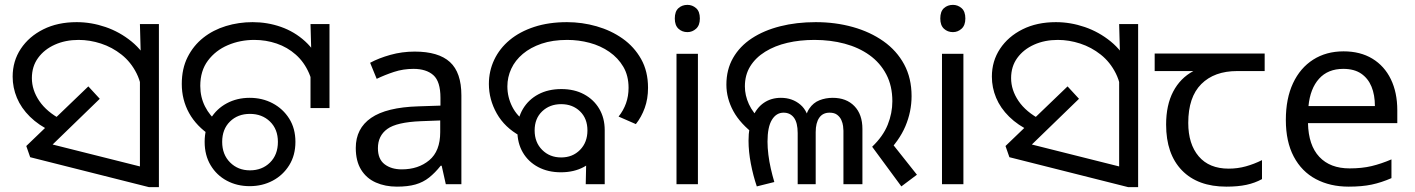

<svg xmlns="http://www.w3.org/2000/svg" viewBox="-20 -757 5813 789"><path d="M192 -217Q139 -242 103 -277.5Q67 -313 49.5 -355Q32 -397 32 -442Q32 -506 65.5 -556.5Q99 -607 158 -636.5Q217 -666 295 -666Q355 -666 413.5 -646Q472 -626 520.5 -586.5Q569 -547 597.5 -487Q626 -427 626 -347L565 -344Q565 -408 541.5 -455Q518 -502 479.5 -532.5Q441 -563 395 -578Q349 -593 303 -593Q249 -593 205.5 -573.5Q162 -554 136.5 -519Q111 -484 111 -436Q111 -387 141.5 -342Q172 -297 233 -265L192 -217ZM555 -482 559 -510 555 -658H633V12H592L104 -111L88 -157L343 -402L390 -351L160 -128L153 -174L615 -58L555 -6Z M848 -198Q787 -238 757 -292.5Q727 -347 727 -412Q727 -475 751 -522.5Q775 -570 815.5 -602Q856 -634 908.5 -650Q961 -666 1018 -666Q1079 -666 1134.5 -646.5Q1190 -627 1233.5 -587.5Q1277 -548 1302 -488.5Q1327 -429 1327 -348H1270Q1270 -410 1250 -456Q1230 -502 1195.5 -532.5Q1161 -563 1117 -578Q1073 -593 1025 -593Q967 -593 916.5 -571.5Q866 -550 834.5 -508Q803 -466 803 -404Q803 -358 822.5 -319.5Q842 -281 876 -254L848 -198ZM1256 -475 1260 -513 1256 -658H1334V-313H1256ZM1006 8Q954 8 912 -14.5Q870 -37 845.5 -78Q821 -119 821 -174Q821 -229 845.5 -269.5Q870 -310 912 -332.5Q954 -355 1006 -355Q1058 -355 1100.5 -332.5Q1143 -310 1168.5 -269.5Q1194 -229 1194 -174Q1194 -119 1168.5 -78Q1143 -37 1100.5 -14.5Q1058 8 1006 8ZM1007 -57Q1057 -57 1089.5 -89Q1122 -121 1122 -174Q1122 -226 1089.5 -257.5Q1057 -289 1007 -289Q957 -289 925 -257.5Q893 -226 893 -174Q893 -122 925.5 -89.5Q958 -57 1007 -57Z M1684 -545Q1782 -545 1829 -502Q1876 -459 1876 -365V0H1812L1795 -76H1791Q1768 -47 1743.5 -27.5Q1719 -8 1687.5 1Q1656 10 1611 10Q1563 10 1524.5 -7Q1486 -24 1464 -59.5Q1442 -95 1442 -149Q1442 -229 1505 -272.5Q1568 -316 1699 -320L1790 -323V-355Q1790 -422 1761 -448Q1732 -474 1679 -474Q1637 -474 1599 -461.5Q1561 -449 1528 -433L1501 -499Q1536 -518 1584 -531.5Q1632 -545 1684 -545ZM1710 -259Q1610 -255 1571.5 -227Q1533 -199 1533 -148Q1533 -103 1560.5 -82Q1588 -61 1631 -61Q1699 -61 1744 -98.5Q1789 -136 1789 -214V-262Z M2285 -49Q2232 -49 2191.5 -70.5Q2151 -92 2128.5 -130.5Q2106 -169 2106 -220Q2106 -271 2129 -309.5Q2152 -348 2192.5 -369.5Q2233 -391 2287 -391Q2340 -391 2380 -369.5Q2420 -348 2442.5 -310Q2465 -272 2465 -222Q2465 -171 2442.5 -132Q2420 -93 2379.5 -71Q2339 -49 2285 -49ZM2286 -110Q2333 -110 2363.5 -141Q2394 -172 2394 -221Q2394 -270 2363.5 -299.5Q2333 -329 2286 -329Q2239 -329 2208 -299.5Q2177 -270 2177 -221Q2177 -172 2208 -141Q2239 -110 2286 -110ZM2118 -198Q2054 -233 2021.5 -290.5Q1989 -348 1989 -412Q1989 -465 2011 -511.5Q2033 -558 2074.5 -592.5Q2116 -627 2175.5 -646.5Q2235 -666 2310 -666Q2372 -666 2431.5 -649Q2491 -632 2538.5 -598.5Q2586 -565 2614.5 -514.5Q2643 -464 2643 -396Q2643 -351 2629.5 -313.5Q2616 -276 2593 -247L2522 -278Q2542 -303 2552.5 -332.5Q2563 -362 2563 -396Q2563 -446 2541.5 -482.5Q2520 -519 2484 -544Q2448 -569 2403 -581Q2358 -593 2311 -593Q2251 -593 2205.5 -577.5Q2160 -562 2128.5 -535.5Q2097 -509 2081 -474.5Q2065 -440 2065 -402Q2065 -358 2085 -318.5Q2105 -279 2142 -256L2118 -198ZM2391 -187 2465 -222V0H2387Z M2848 -536V0H2760V-536ZM2805 -737Q2825 -737 2840.5 -723.5Q2856 -710 2856 -681Q2856 -653 2840.5 -639Q2825 -625 2805 -625Q2783 -625 2768 -639Q2753 -653 2753 -681Q2753 -710 2768 -723.5Q2783 -737 2805 -737Z M3564 -154Q3609 -197 3628 -244.5Q3647 -292 3647 -341Q3647 -404 3622 -451.5Q3597 -499 3553 -530.5Q3509 -562 3451 -577.5Q3393 -593 3327 -593Q3267 -593 3215.5 -581Q3164 -569 3124.5 -544.5Q3085 -520 3063 -484.5Q3041 -449 3041 -402Q3041 -365 3057.5 -329Q3074 -293 3111 -258L3085 -201Q3022 -248 2993.5 -300.5Q2965 -353 2965 -409Q2965 -471 2992.5 -519Q3020 -567 3069.5 -599.5Q3119 -632 3186 -649Q3253 -666 3332 -666Q3413 -666 3484.5 -646Q3556 -626 3610.5 -587.5Q3665 -549 3695.5 -492.5Q3726 -436 3726 -362Q3726 -298 3700.5 -238Q3675 -178 3619 -123L3633 -184L3748 -39L3684 9ZM3090 9Q3075 -35 3065.5 -84.5Q3056 -134 3056 -179Q3056 -235 3072.5 -274.5Q3089 -314 3119 -334.5Q3149 -355 3189 -355Q3236 -355 3269 -327Q3302 -299 3307 -243H3285Q3289 -286 3305.5 -310.5Q3322 -335 3347.5 -345Q3373 -355 3402 -355Q3458 -355 3491 -321Q3524 -287 3524 -227V0H3446V-220Q3446 -227 3444.5 -239Q3443 -251 3437.5 -263.5Q3432 -276 3420.5 -285Q3409 -294 3389 -294Q3361 -294 3346.5 -273Q3332 -252 3332 -214V0H3258V-210Q3258 -253 3242.5 -273.5Q3227 -294 3200 -294Q3170 -294 3152 -264.5Q3134 -235 3134 -175Q3134 -150 3137.5 -121.5Q3141 -93 3147.5 -64.5Q3154 -36 3162 -9L3090 9Z M3939 -536V0H3851V-536ZM3896 -737Q3916 -737 3931.5 -723.5Q3947 -710 3947 -681Q3947 -653 3931.5 -639Q3916 -625 3896 -625Q3874 -625 3859 -639Q3844 -653 3844 -681Q3844 -710 3859 -723.5Q3874 -737 3896 -737Z M4216 -217Q4163 -242 4127 -277.5Q4091 -313 4073.5 -355Q4056 -397 4056 -442Q4056 -506 4089.5 -556.5Q4123 -607 4182 -636.5Q4241 -666 4319 -666Q4379 -666 4437.5 -646Q4496 -626 4544.5 -586.5Q4593 -547 4621.5 -487Q4650 -427 4650 -347L4589 -344Q4589 -408 4565.5 -455Q4542 -502 4503.5 -532.5Q4465 -563 4419 -578Q4373 -593 4327 -593Q4273 -593 4229.5 -573.5Q4186 -554 4160.5 -519Q4135 -484 4135 -436Q4135 -387 4165.5 -342Q4196 -297 4257 -265L4216 -217ZM4579 -482 4583 -510 4579 -658H4657V12H4616L4128 -111L4112 -157L4367 -402L4414 -351L4184 -128L4177 -174L4639 -58L4579 -6Z M5020 10Q4902 10 4837 -57Q4772 -124 4772 -245Q4772 -325 4801 -380.5Q4830 -436 4884 -465H4725V-537H5177V-465H5064Q4970 -465 4916.5 -411.5Q4863 -358 4863 -252Q4863 -165 4906 -114.5Q4949 -64 5029 -64Q5066 -64 5100 -73.5Q5134 -83 5166 -99V-21Q5137 -5 5102 2.5Q5067 10 5020 10Z M5501 -546Q5570 -546 5619.5 -516Q5669 -486 5695.5 -431.5Q5722 -377 5722 -304V-251H5355Q5357 -160 5401.5 -112.5Q5446 -65 5526 -65Q5577 -65 5616.5 -74.5Q5656 -84 5698 -102V-25Q5657 -7 5617 1.5Q5577 10 5522 10Q5446 10 5387.5 -21Q5329 -52 5296.5 -113.5Q5264 -175 5264 -264Q5264 -352 5293.5 -415Q5323 -478 5376.5 -512Q5430 -546 5501 -546ZM5500 -474Q5437 -474 5400.5 -433.5Q5364 -393 5357 -321H5630Q5630 -367 5616 -401Q5602 -435 5573.5 -454.5Q5545 -474 5500 -474Z"/></svg>

Font: loriya85
Style: Book
Weight: 400
Designer: Jelle Bosma - Monotype Design Team
Foundry: Monotype Imaging Inc.
Version: Version 2.003